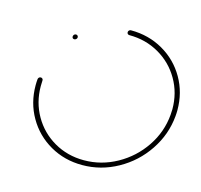

<svg xmlns="http://www.w3.org/2000/svg" viewBox="-82 -608 730 697"><g transform="rotate(15 283.0 -259.5)"><path d="M129.3 -441.5Q129.3 -445.9 132.2 -449.1Q135.2 -452.2 139.3 -452.2Q143 -452.2 145.4 -449.8Q147.8 -447.4 147.8 -443.7Q147.8 -439.6 144.6 -436.7Q141.5 -433.7 137.4 -433.7Q133.7 -433.7 131.5 -435.9Q129.3 -438.1 129.3 -441.5ZM318.1 -508.5Q318.1 -512.6 321.1 -515.6Q324.1 -518.5 328.1 -518.5Q394.8 -518.5 449.3 -487.2Q503.7 -455.9 534.8 -401.9Q565.9 -347.8 565.9 -282.2Q565.9 -271.1 564.8 -259.3Q558.5 -188.9 518.5 -129.3Q478.5 -69.6 415.9 -34.8Q353.3 0 283 0Q216.3 0 161.9 -31.3Q107.4 -62.6 76.3 -116.7Q45.2 -170.7 45.2 -236.3Q45.2 -247.8 46.3 -259.3Q46.7 -263 49.4 -265.7Q52.2 -268.5 56.3 -268.5Q60 -268.5 62.6 -265.9Q65.2 -263.3 64.8 -259.3Q64.1 -252.2 64.1 -238.1Q64.1 -177.4 93 -127Q121.9 -76.7 172.2 -47.6Q222.6 -18.5 284.4 -18.5Q350 -18.5 408.1 -50.9Q466.3 -83.3 503.5 -138.5Q540.7 -193.7 546.3 -259.3Q547.4 -270.4 547.4 -280.7Q547.4 -341.5 518.3 -391.7Q489.3 -441.9 438.9 -470.9Q388.5 -500 326.7 -500Q323 -500 320.6 -502.4Q318.1 -504.8 318.1 -508.5Z"/></g></svg>

Font: 26F Galaxy Sans Hairline
Style: Italic
Weight: 50
Italic angle: -5°
Designer: C₂₉H₂₅N₃O₅
Version: Version 1.200